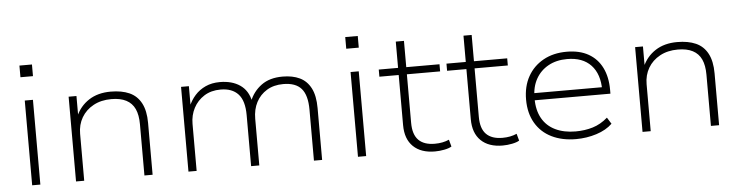

<svg xmlns="http://www.w3.org/2000/svg" viewBox="-44 -890 4239 1099"><g transform="rotate(-5 2075.5 -340.5)"><path d="M90 -622V-689H162V-622ZM103 0V-487H150V0Z M355 0V-487H400V-370H395Q420 -428 471.5 -461.5Q523 -495 597 -495Q660 -495 704 -475.5Q748 -456 771.5 -412Q795 -368 795 -298V0H748V-294Q748 -348 732 -382.5Q716 -417 682.5 -434.5Q649 -452 597 -452Q538 -452 494 -428Q450 -404 426 -363Q402 -322 402 -270V0Z M1001 0V-487H1046V-370H1041Q1056 -406 1081 -434Q1106 -462 1142 -478.5Q1178 -495 1224 -495Q1294 -495 1340 -463.5Q1386 -432 1399 -369H1393Q1415 -425 1462.5 -460Q1510 -495 1585 -495Q1642 -495 1683 -475.5Q1724 -456 1746.5 -412.5Q1769 -369 1769 -298V0H1722V-293Q1722 -376 1689 -414Q1656 -452 1585 -452Q1530 -452 1490.5 -428Q1451 -404 1429.5 -363Q1408 -322 1408 -268V0H1361V-293Q1361 -376 1326 -414Q1291 -452 1225 -452Q1170 -452 1130.5 -427Q1091 -402 1069.5 -361Q1048 -320 1048 -270V0Z M1962 -622V-689H2034V-622ZM1975 0V-487H2022V0Z M2417 8Q2337 8 2292.5 -35Q2248 -78 2248 -158V-446H2137V-487H2248V-638H2295V-487H2486V-446H2295V-167Q2295 -100 2326.5 -68Q2358 -36 2420 -36Q2443 -36 2463.5 -40Q2484 -44 2502 -52L2513 -12Q2499 -3 2471.5 2.5Q2444 8 2417 8Z M2806 8Q2726 8 2681.5 -35Q2637 -78 2637 -158V-446H2526V-487H2637V-638H2684V-487H2875V-446H2684V-167Q2684 -100 2715.5 -68Q2747 -36 2809 -36Q2832 -36 2852.5 -40Q2873 -44 2891 -52L2902 -12Q2888 -3 2860.5 2.5Q2833 8 2806 8Z M3228 8Q3148 8 3088 -21.5Q3028 -51 2995 -107.5Q2962 -164 2962 -242Q2962 -318 2993.5 -374.5Q3025 -431 3082.5 -463Q3140 -495 3217 -495Q3291 -495 3342 -466Q3393 -437 3419.5 -383.5Q3446 -330 3446 -256V-234H2992V-275H3423L3401 -258Q3401 -351 3353 -402Q3305 -453 3216 -453Q3154 -453 3108 -427.5Q3062 -402 3036.5 -356.5Q3011 -311 3011 -249V-243Q3011 -177 3037 -130.5Q3063 -84 3112.5 -60Q3162 -36 3229 -36Q3282 -36 3328 -50Q3374 -64 3414 -99L3437 -62Q3402 -28 3345.5 -10Q3289 8 3228 8Z M3610 0V-487H3655V-370H3650Q3675 -428 3726.5 -461.5Q3778 -495 3852 -495Q3915 -495 3959 -475.5Q4003 -456 4026.5 -412Q4050 -368 4050 -298V0H4003V-294Q4003 -348 3987 -382.5Q3971 -417 3937.5 -434.5Q3904 -452 3852 -452Q3793 -452 3749 -428Q3705 -404 3681 -363Q3657 -322 3657 -270V0Z"/></g></svg>

Font: Nunito Sans 10pt SemiExpanded ExtraLight
Style: Regular
Weight: 250
Width: 6
Designer: Vernon Adams
Foundry: Vernon Adams
Version: Version 3.101;gftools[0.9.27]